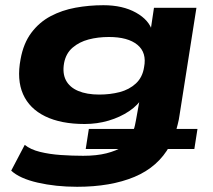

<svg xmlns="http://www.w3.org/2000/svg" viewBox="-20 -526 818 737"><path d="M276 191Q194 191 124.5 175Q55 159 23 129L75 30Q97 48 133.5 57Q170 66 213.5 69Q257 72 299 72Q351 72 388.5 62.5Q426 53 452 37L464 46H309L321 -31H496L492 -26Q496 -35 498 -45Q500 -55 502 -65L518 -154H528Q511 -123 476 -99.5Q441 -76 397 -63Q353 -50 305 -50Q214 -50 153.5 -79.5Q93 -109 68.5 -164.5Q44 -220 59 -299Q70 -360 100.5 -400.5Q131 -441 174.5 -464Q218 -487 270 -496.5Q322 -506 377 -506Q451 -506 502 -477.5Q553 -449 565 -405L557 -402L571 -496H734L669 -83Q667 -67 662 -48Q657 -29 653 -14L642 -31H738L726 46H610L632 33Q587 115 496 153Q405 191 276 191ZM361 -163Q403 -163 439.5 -172.5Q476 -182 501.5 -205.5Q527 -229 533 -268Q544 -324 507.5 -354Q471 -384 398 -384Q356 -384 320 -374.5Q284 -365 258.5 -343Q233 -321 226 -284Q219 -245 233 -218Q247 -191 280 -177Q313 -163 361 -163Z"/></svg>

Font: Nunito Sans 10pt Expanded ExtraBold
Style: Italic
Weight: 800
Width: 7
Italic angle: -9°
Designer: Vernon Adams
Foundry: Vernon Adams
Version: Version 3.101;gftools[0.9.27]